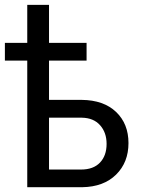

<svg xmlns="http://www.w3.org/2000/svg" viewBox="-38 -781 600 801"><path d="M323.2 -528.3H166.5V-364.3H303.2Q394.5 -363.3 446.3 -314Q498 -264.6 498 -184.1Q498 -103.5 446.3 -52.5Q394.5 -1.5 305.2 0H75.7V-528.3H-17.6V-602.1H75.7V-760.7H166.5V-602.1H323.2ZM166.5 -290V-73.7H300.3Q351.6 -73.7 379.2 -102.8Q406.7 -131.8 406.7 -180.7Q406.7 -228 379.6 -258.5Q352.5 -289.1 303.7 -290Z"/></svg>

Font: Roboto
Style: Regular
Weight: 400
Designer: Google
Version: Version 2.134; 2016; ttfautohint (v1.6)